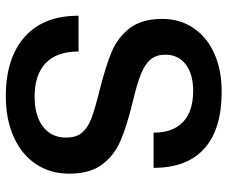

<svg xmlns="http://www.w3.org/2000/svg" viewBox="-81 -686 782 660"><g transform="rotate(90 310.0 -356.0)"><path d="M557 -493H436Q436 -560 399 -594.5Q362 -629 293 -629Q235 -629 201.5 -603.5Q168 -578 168 -534Q168 -502 184.5 -482.5Q201 -463 234.5 -449.5Q268 -436 331 -421Q413 -401 463.5 -379.5Q514 -358 545.5 -316Q577 -274 577 -203Q577 -138 544 -88.5Q511 -39 450.5 -12Q390 15 311 15Q180 15 107 -49.5Q34 -114 34 -235H157Q157 -160 197 -122Q237 -84 312 -84Q378 -84 415.5 -113Q453 -142 453 -192Q453 -227 436 -247Q419 -267 387.5 -279Q356 -291 292 -307Q208 -328 158 -349Q108 -370 76.5 -411.5Q45 -453 45 -523Q45 -583 76 -629.5Q107 -676 163.5 -701.5Q220 -727 295 -727Q424 -727 490.5 -667.5Q557 -608 557 -493Z"/></g></svg>

Font: CST
Style: Medium
Weight: 500
Version: Version 1.00